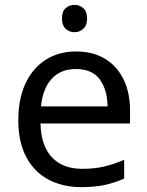

<svg xmlns="http://www.w3.org/2000/svg" viewBox="-20 -757 604 787"><path d="M292 -546Q361 -546 410.5 -516Q460 -486 486.5 -431.5Q513 -377 513 -304V-251H146Q148 -160 192.5 -112.5Q237 -65 317 -65Q368 -65 407.5 -74.5Q447 -84 489 -102V-25Q448 -7 408 1.5Q368 10 313 10Q237 10 178.5 -21Q120 -52 87.5 -113.5Q55 -175 55 -264Q55 -352 84.5 -415Q114 -478 167.5 -512Q221 -546 292 -546ZM291 -474Q228 -474 191.5 -433.5Q155 -393 148 -321H421Q420 -389 389 -431.5Q358 -474 291 -474ZM286 -737Q306 -737 321.5 -723.5Q337 -710 337 -681Q337 -653 321.5 -639Q306 -625 286 -625Q264 -625 249 -639Q234 -653 234 -681Q234 -710 249 -723.5Q264 -737 286 -737Z"/></svg>

Font: Noto Sans Thai Looped
Style: Regular
Weight: 400
Designer: Sasikarn Vongin, Ben Mitchell
Foundry: The Fontpad Ltd
Version: Version 1.001; ttfautohint (v1.8.4.7-5d5b)